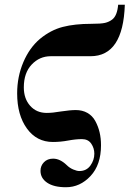

<svg xmlns="http://www.w3.org/2000/svg" viewBox="-20 -584 544 806"><path d="M52 -192C52 -131.3 65.7 -82.2 93 -44.5C120.3 -6.8 156.7 12 202 12C223.3 12 244.7 10 266 6C287.3 2 306.7 0 324 0C341.3 0 354.3 6.3 363 19C371.7 31.7 376 45.7 376 61C376 79 370.5 95.7 359.5 111C348.5 126.3 333 134 313 134C306.3 134 297.8 131.8 287.5 127.5C277.2 123.2 268 117 260 109C241.3 91 222.3 82 203 82C187 82 174.2 87 164.5 97C154.8 107 150 119 150 133C150 153.7 159.3 170.3 178 183C196.7 195.7 223 202 257 202C296.3 202 330.7 186.3 360 155C389.3 123.7 404 80.7 404 26C404 6 402 -12.3 398 -29C394 -45.7 388 -61.3 380 -76C372 -90.7 361 -102 347 -110C333 -118 316.7 -122 298 -122C282.7 -122 261.7 -120 235 -116C212.3 -112 192.7 -110 176 -110C147.3 -110 124.2 -120 106.5 -140C88.8 -160 80 -185.7 80 -217C80 -257.7 91 -289.7 113 -313C135 -336.3 161.7 -348 193 -348H360C451.3 -348 499.3 -420 504 -564H476C473.3 -533.3 465 -512.7 451 -502C442.3 -495.3 432.3 -490.7 421 -488C409.7 -485.3 390.3 -484 363 -484C317 -484 277.2 -479.7 243.5 -471C209.8 -462.3 178 -445.7 148 -421C118.7 -396.3 95.3 -363.7 78 -323C60.7 -282.3 52 -238.7 52 -192Z"/></svg>

Font: Km Standard TT
Style: Bold
Weight: 700
Designer: Alexey Kryukov <alexios@thessalonica.org.ru>
Version: Version 2.0.2